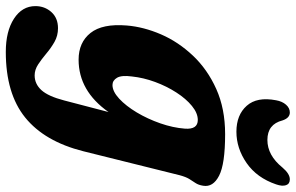

<svg xmlns="http://www.w3.org/2000/svg" viewBox="-236 -530 970 629"><g transform="rotate(90 248.5 -216.0)"><path d="M430 -4.5Q398 122.5 319.5 186Q241 249.5 104.5 249.5Q37 249.5 -4.2 222.8Q-45.5 196 -45.5 152.5Q-45.5 122 -26 100.2Q-6.5 78.5 27 78.5Q51.5 78.5 71.8 90Q92 101.5 110 116.8Q128 132 145.5 143.5Q163 155 181.5 155Q209.5 155 229.8 132.8Q250 110.5 263.5 58.5L301.5 -87Q232.5 11 130 11Q73.5 11 42.5 -28Q11.5 -67 18 -146.5Q22.5 -202 47 -258.8Q71.5 -315.5 116.5 -363.2Q161.5 -411 226 -440Q290.5 -469 374 -469Q472 -469 510.2 -449.2Q548.5 -429.5 543 -397Q540.5 -381.5 534.2 -372.2Q528 -363 521 -351.8Q514 -340.5 508.5 -320ZM185 -163.5Q180.5 -130 189.2 -115Q198 -100 213 -100Q234 -100 257.8 -122Q281.5 -144 302.8 -179.5Q324 -215 338.5 -256.5Q353 -298 356 -337.5Q359 -379.5 327.5 -379.5Q305 -379.5 281.5 -360.2Q258 -341 237.5 -309.2Q217 -277.5 203 -239.5Q189 -201.5 185 -163.5ZM393 -607.5Q443.5 -607.5 483.5 -657Q504 -681 522 -681Q537 -681 541.2 -668.5Q545.5 -656 538.5 -636Q517 -573 468.8 -539.5Q420.5 -506 366 -506Q311 -506 281 -539.8Q251 -573.5 263 -636Q266.5 -656 277.5 -668.5Q288.5 -681 303 -681Q321 -681 329 -657Q341.5 -607.5 393 -607.5Z"/></g></svg>

Font: Fraunces 72pt SuperSoft
Style: Bold Italic
Weight: 700
Italic angle: -16°
Version: Version 1.000;[0bf87f6ff]